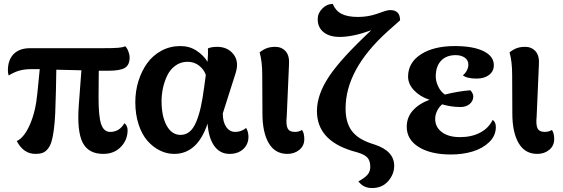

<svg xmlns="http://www.w3.org/2000/svg" viewBox="-20 -764 2851 972"><path d="M502.9 15.1Q427.2 15.1 398.2 -42.7Q369.1 -100.6 378.9 -231.9L392.1 -408.2L265.1 -411.1L263.2 -306.2Q261.7 -236.3 259.5 -189.5Q257.3 -142.6 252.2 -104.7Q247.1 -66.9 240.2 -45.4Q233.4 -23.9 221.4 -9.5Q209.5 4.9 195.1 10Q180.7 15.1 159.2 15.1Q99.1 15.1 64.9 -49.8Q103 -67.9 131.8 -134.3Q160.6 -200.7 168.9 -290L181.2 -414.1H141.1Q105 -414.1 78.6 -406.7Q52.2 -399.4 23.9 -381.8Q20 -393.6 20 -407.2Q20 -460.9 49.3 -490.5Q78.6 -520 131.8 -520H494.1Q554.2 -520 577.9 -522Q601.6 -523.9 613.8 -529.8Q623 -521.5 629.6 -504.6Q636.2 -487.8 636.2 -472.2Q636.2 -435.5 612.5 -420.7Q588.9 -405.8 526.9 -405.8H480L479 -273.9Q478.5 -176.8 491.7 -136.5Q504.9 -96.2 538.1 -96.2Q584 -96.2 609.9 -140.1Q616.7 -136.2 621.3 -126.2Q626 -116.2 626 -105Q626 -55.7 591.8 -20.3Q557.6 15.1 502.9 15.1Z M861.8 15.1Q824.2 15.1 789.6 -2Q754.9 -19 726.8 -50.8Q698.7 -82.5 681.9 -133.5Q665 -184.6 665 -247.1Q665 -302.7 680.9 -353.8Q696.8 -404.8 725.3 -444.3Q753.9 -483.9 797.4 -507.3Q840.8 -530.8 893.1 -530.8Q939 -530.8 974.4 -507.8Q1009.8 -484.9 1030.8 -451.2Q1034.2 -496.6 1032.7 -519Q1050.8 -526.9 1079.1 -526.9Q1132.3 -526.9 1161.9 -489.5Q1191.4 -452.1 1172.9 -394L1107.9 -189.9Q1107.9 -146.5 1125.2 -121.3Q1142.6 -96.2 1170.9 -96.2Q1201.7 -96.2 1226.1 -116.2Q1237.8 -96.2 1237.8 -71.8Q1237.8 -33.2 1211.2 -9Q1184.6 15.1 1142.1 15.1Q1093.8 15.1 1064.9 -24.9Q1036.1 -64.9 1030.8 -138.2Q979.5 15.1 861.8 15.1ZM797.9 -252Q797.9 -175.3 823.7 -128.2Q849.6 -81.1 894 -81.1Q920.4 -81.1 939.9 -97.4Q959.5 -113.8 973.4 -147.2Q987.3 -180.7 996.6 -222.4Q1005.9 -264.2 1013.7 -324.2L1022 -384.8Q1011.7 -413.6 987.1 -432.4Q962.4 -451.2 929.7 -451.2Q895.5 -451.2 868.9 -432.4Q842.3 -413.6 827.4 -383.1Q812.5 -352.5 805.2 -319.1Q797.9 -285.6 797.9 -252Z M1434.6 15.1Q1372.1 15.1 1340.3 -39.6Q1308.6 -94.2 1308.6 -189L1307.6 -384.8Q1307.6 -452.1 1294.4 -499Q1315.4 -515.1 1333.3 -521Q1351.1 -526.9 1373.5 -526.9Q1405.8 -526.9 1426.3 -504.2Q1446.8 -481.4 1442.9 -433.1L1431.6 -174.8Q1427.2 -132.8 1436 -114.5Q1444.8 -96.2 1472.7 -96.2Q1492.7 -96.2 1508.8 -106Q1520.5 -91.3 1520.5 -59.1Q1520.5 -26.4 1495.6 -5.6Q1470.7 15.1 1434.6 15.1Z M1863.3 188Q1818.8 188 1794.4 153.8Q1824.7 138.2 1839.6 121.6Q1854.5 105 1854.5 81.1Q1854.5 51.3 1841.1 35.2Q1827.6 19 1790.5 7.8L1763.2 0Q1584.5 -54.2 1584.5 -202.1Q1584.5 -284.7 1645.5 -376.5Q1706.5 -468.3 1859.4 -610.8Q1766.6 -577.1 1700.2 -577.1Q1647.9 -577.1 1618.2 -601.1Q1588.4 -625 1588.4 -667Q1588.4 -697.3 1611.6 -720.7Q1634.8 -744.1 1664.6 -744.1Q1678.7 -709.5 1709.2 -693.8Q1739.7 -678.2 1792.5 -678.2Q1843.8 -678.2 1890.6 -694.8Q1897.5 -697.3 1908.9 -701.2Q1920.4 -705.1 1926.5 -707.3Q1932.6 -709.5 1940.7 -711.2Q1948.7 -712.9 1955.6 -712.9Q2005.4 -712.9 2005.4 -661.1L1943.4 -606Q1729.5 -413.6 1729.5 -214.8Q1729.5 -145 1759.8 -103Q1790 -61 1858.4 -38.1L1876.5 -32.2Q1975.6 0.5 1975.6 75.2Q1975.6 118.2 1945.1 153.1Q1914.6 188 1863.3 188Z M2263.2 18.1Q2160.2 18.1 2099.6 -19.8Q2039.1 -57.6 2039.1 -122.1Q2039.1 -169.9 2070.1 -204.6Q2101.1 -239.3 2154.3 -258.8Q2106 -274.9 2075.9 -306.9Q2045.9 -338.9 2045.9 -376Q2045.9 -446.8 2110.6 -488.8Q2175.3 -530.8 2282.2 -530.8Q2375.5 -530.8 2427.7 -505.1Q2480 -479.5 2480 -434.1Q2480 -403.3 2456.1 -384.8Q2432.1 -366.2 2393.1 -366.2Q2343.8 -366.2 2323.2 -382.8Q2336.4 -393.1 2343.8 -408Q2351.1 -422.9 2351.1 -437Q2351.1 -459.5 2332.8 -472.2Q2314.5 -484.9 2287.1 -484.9Q2239.3 -484.9 2212.6 -456.3Q2186 -427.7 2186 -377Q2186 -353 2198 -327.1Q2210 -301.3 2231.9 -285.2Q2297.4 -301.8 2361.3 -307.1Q2376 -290.5 2376 -275.9Q2376 -253.4 2358.2 -237.8Q2340.3 -222.2 2311 -222.2Q2264.6 -222.2 2218.3 -235.8Q2202.6 -222.7 2192.9 -202.6Q2183.1 -182.6 2183.1 -162.1Q2183.1 -120.6 2216.8 -95.2Q2250.5 -69.8 2309.1 -69.8Q2367.2 -69.8 2410.6 -92.5Q2454.1 -115.2 2474.1 -157.2Q2490.2 -146 2490.2 -121.1Q2490.2 -76.7 2456.3 -44.2Q2422.4 -11.7 2371.8 3.2Q2321.3 18.1 2263.2 18.1Z M2699.7 15.1Q2637.2 15.1 2605.5 -39.6Q2573.7 -94.2 2573.7 -189L2572.8 -384.8Q2572.8 -452.1 2559.6 -499Q2580.6 -515.1 2598.4 -521Q2616.2 -526.9 2638.7 -526.9Q2670.9 -526.9 2691.4 -504.2Q2711.9 -481.4 2708 -433.1L2696.8 -174.8Q2692.4 -132.8 2701.2 -114.5Q2710 -96.2 2737.8 -96.2Q2757.8 -96.2 2773.9 -106Q2785.6 -91.3 2785.6 -59.1Q2785.6 -26.4 2760.7 -5.6Q2735.8 15.1 2699.7 15.1Z"/></svg>

Font: Arima
Style: Bold
Weight: 700
Designer: Joana Correia and Natanael Gama
Foundry: NDISCOVER
Version: Version 1.100;Glyphs 3.1.2 (3151)